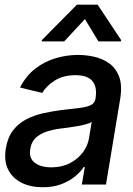

<svg xmlns="http://www.w3.org/2000/svg" viewBox="-20 -787 568 819"><path d="M162.1 11.7Q110.4 11.7 71.8 -7.6Q33.2 -26.9 14.6 -64Q-3.9 -101.1 4.9 -154.3Q12.7 -200.7 35.4 -230.5Q58.1 -260.3 91.3 -277.6Q124.5 -294.9 163.1 -303.7Q201.7 -312.5 241.2 -317.4Q291 -322.8 322 -326.9Q353 -331.1 368.7 -339.4Q384.3 -347.7 387.7 -366.7V-369.1Q395 -415.5 374.3 -440.9Q353.5 -466.3 302.2 -466.3Q249 -466.3 213.1 -443.1Q177.2 -419.9 160.2 -390.6L65.4 -413.6Q90.8 -463.4 130.1 -493.9Q169.4 -524.4 216.8 -538.6Q264.2 -552.7 313 -552.7Q345.7 -552.7 380.9 -545.2Q416 -537.6 445.1 -517.3Q474.1 -497.1 488.3 -459.5Q502.4 -421.9 492.2 -362.3L432.1 0H329.1L341.8 -74.7H337.4Q324.2 -54.7 300.3 -34.7Q276.4 -14.6 241.9 -1.5Q207.5 11.7 162.1 11.7ZM198.7 -73.2Q243.2 -73.2 277.3 -90.6Q311.5 -107.9 332.8 -136.2Q354 -164.6 359.4 -196.3L371.1 -267.1Q364.3 -261.7 347.4 -257.1Q330.6 -252.4 309.6 -248.8Q288.6 -245.1 268.3 -242.4Q248 -239.7 235.4 -238.3Q204.1 -233.9 177 -224.9Q149.9 -215.8 131.8 -198.5Q113.8 -181.2 109.4 -152.8Q102.1 -113.3 127.7 -93.3Q153.3 -73.2 198.7 -73.2ZM399.9 -610.4 342.3 -705.6 253.9 -610.4H157.7L158.7 -616.2L308.1 -767.1H396.5L496.6 -616.2L495.6 -610.4Z"/></svg>

Font: Inter Tight Medium
Style: Italic
Weight: 500
Italic angle: -9.39999°
Designer: Rasmus Andersson
Foundry: rsms
Version: Version 3.004